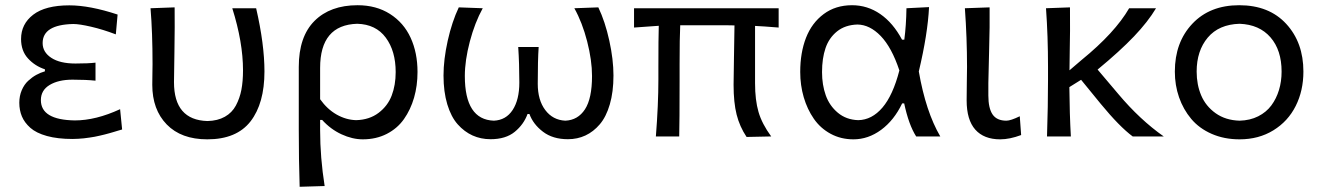

<svg xmlns="http://www.w3.org/2000/svg" viewBox="-20 -528 5114 743"><path d="M260.7 9.8Q203.1 9.8 161.6 -1.7Q120.1 -13.2 97.4 -33.4Q74.7 -53.7 64.7 -77.6Q54.7 -101.6 54.7 -130.4Q54.7 -156.7 64.2 -179Q73.7 -201.2 89.1 -215.3Q104.5 -229.5 120.6 -238.3Q136.7 -247.1 153.8 -252V-259.8Q115.2 -272.5 88.4 -301.8Q61.5 -331.1 61.5 -377Q61.5 -435.1 108.6 -471.2Q155.8 -507.3 248.5 -507.3Q327.1 -507.3 435.1 -471.7L428.2 -395Q377.9 -414.1 332.5 -424.6Q287.1 -435.1 263.7 -435.1Q145 -432.6 145 -361.3Q145 -326.2 178.5 -304.2Q211.9 -282.2 272 -282.2Q321.8 -282.2 349.6 -285.6V-215.8Q312.5 -219.7 260.7 -219.7Q206.1 -219.7 172.1 -199.2Q138.2 -178.7 138.2 -140.6Q138.2 -64 269.5 -62Q350.6 -62 444.8 -105.5L452.6 -26.9Q451.7 -26.9 438 -22.7Q424.3 -18.6 421.1 -17.6Q418 -16.6 404.3 -12.7Q390.6 -8.8 385.3 -7.6Q379.9 -6.3 366.9 -3.2Q354 0 346.4 1.2Q338.9 2.4 326.4 4.4Q314 6.3 304.4 7.3Q294.9 8.3 283.2 9Q271.5 9.8 260.7 9.8Z M782.2 11.2Q681.2 11.2 625.2 -46.4Q569.3 -104 569.3 -199.7Q569.3 -217.3 569.8 -243.2Q570.3 -269 570.3 -279.8Q570.3 -402.3 562.5 -496.1L655.8 -499.5Q656.7 -430.2 655 -327.1Q653.3 -224.1 653.3 -210Q653.3 -63.5 782.7 -59.6Q822.3 -60.5 850.1 -76.2Q877.9 -91.8 892.8 -119.6Q907.7 -147.5 914.1 -180.4Q920.4 -213.4 920.4 -255.9Q920.4 -364.3 878.9 -496.1H971.2Q1003.4 -356.4 1003.4 -251.5Q1003.4 -127.9 949.5 -58.3Q895.5 11.2 782.2 11.2Z M1236.3 191.9 1139.6 194.8Q1136.2 91.8 1136.2 -26.9V-269Q1136.2 -386.2 1197 -447Q1257.8 -507.8 1363.8 -507.8Q1436 -507.8 1489.3 -473.9Q1542.5 -439.9 1569.1 -381.8Q1595.7 -323.7 1595.7 -249.5Q1595.7 -196.3 1582.3 -149.9Q1568.8 -103.5 1543.2 -67.1Q1517.6 -30.8 1476.6 -9.8Q1435.5 11.2 1383.8 11.2Q1343.8 11.2 1301.5 -8.3Q1259.3 -27.8 1226.6 -64H1218.8V-23.4Q1218.8 81.1 1236.3 191.9ZM1358.4 -63Q1409.7 -64.5 1445.1 -91.3Q1480.5 -118.2 1495.8 -158.4Q1511.2 -198.7 1511.2 -249Q1511.2 -330.6 1472.9 -382.3Q1434.6 -434.1 1362.3 -436Q1218.8 -431.6 1218.8 -265.1V-144Q1246.1 -105.5 1282.7 -84.7Q1319.3 -64 1358.4 -63Z M1878.4 10.7Q1840.8 10.7 1808.8 -3.7Q1776.9 -18.1 1751.2 -46.9Q1725.6 -75.7 1710.9 -124.3Q1696.3 -172.9 1696.3 -235.8Q1696.3 -297.4 1712.6 -370.6Q1729 -443.8 1755.4 -499.5L1848.1 -496.1Q1817.4 -440.4 1798.1 -367.2Q1778.8 -293.9 1778.8 -233.9Q1778.8 -64.9 1891.1 -61Q1938 -63 1963.9 -102.5Q1989.7 -142.1 1989.7 -208.5Q1989.7 -282.2 1985.4 -346.2H2064.5Q2061 -294.9 2061 -203.6Q2061 -140.6 2090.1 -102.1Q2119.1 -63.5 2167.5 -61Q2216.3 -63 2243.7 -105Q2271 -147 2271 -233.9Q2271 -294.4 2252.2 -367.7Q2233.4 -440.9 2202.6 -496.1L2295.4 -499.5Q2321.8 -444.3 2337.9 -370.8Q2354 -297.4 2354 -235.8Q2354 -172.4 2339.8 -124Q2325.7 -75.7 2301 -46.9Q2276.4 -18.1 2245.4 -3.7Q2214.4 10.7 2177.7 10.7Q2119.1 10.7 2081.1 -18.3Q2043 -47.4 2028.8 -86.9H2021.5Q2006.8 -46.4 1971.9 -17.8Q1937 10.7 1878.4 10.7Z M2993.2 -496.1V-421.4Q2933.1 -426.3 2901.9 -427.7V-206.1Q2901.9 -140.6 2915.3 -94.7Q2928.7 -48.8 2964.4 0L2869.1 2Q2842.3 -38.1 2830.6 -84.5Q2818.8 -130.9 2818.8 -200.2Q2818.8 -230.5 2820.3 -305.2Q2821.8 -379.9 2822.3 -429.7Q2813 -430.2 2793.5 -430.2H2612.3Q2609.9 -382.8 2609.9 -280.3V-216.3Q2609.9 -54.2 2608.4 0H2518.1Q2527.8 -123 2527.8 -220.7V-269Q2527.8 -381.3 2529.3 -428.2L2433.6 -421.4V-496.1Z M3535.6 -251.5Q3562.5 -96.2 3618.7 0H3525.4Q3496.6 -44.9 3479 -127.9H3471.2Q3439.9 -62.5 3389.9 -25.6Q3339.8 11.2 3282.7 11.2Q3233.9 11.2 3194.3 -10.3Q3154.8 -31.7 3129.4 -68.4Q3104 -105 3090.3 -151.6Q3076.7 -198.2 3076.7 -249.5Q3076.7 -324.2 3099.1 -381.8Q3121.6 -439.5 3167.5 -473.6Q3213.4 -507.8 3277.3 -507.8Q3336.9 -507.8 3386.5 -473.6Q3436 -439.5 3470.7 -374.5H3479.5Q3486.8 -429.7 3487.8 -496.1L3575.2 -500.5Q3570.3 -397.5 3535.6 -251.5ZM3301.3 -63Q3354 -64 3394.8 -111.6Q3435.5 -159.2 3460.4 -255.4Q3430.7 -344.7 3388.2 -388.7Q3345.7 -432.6 3297.9 -433.1Q3250.5 -431.6 3219.2 -406.5Q3188 -381.3 3174.6 -341.8Q3161.1 -302.2 3161.1 -249Q3161.1 -199.7 3175.5 -159.2Q3189.9 -118.7 3222.4 -91.6Q3254.9 -64.5 3301.3 -63Z M3850.6 11.2Q3787.6 11.2 3754.2 -26.4Q3720.7 -64 3720.7 -139.6Q3720.7 -168 3721.4 -208.5Q3722.2 -249 3722.2 -269Q3722.2 -381.3 3713.9 -496.1L3809.6 -499.5Q3810.5 -430.7 3807.6 -329.6Q3804.7 -228.5 3804.7 -206.5V-158.7Q3804.7 -109.4 3821 -85.2Q3837.4 -61 3874.5 -61Q3891.1 -61 3926.3 -78.1L3931.6 -5.4Q3887.2 11.2 3850.6 11.2Z M4227.5 -258.8 4308.1 -163.6Q4391.1 -64.9 4483.4 0H4363.3Q4312 -38.1 4239.7 -126L4163.6 -219.2L4118.2 -190.9Q4119.1 -85.9 4124 0H4031.7Q4035.6 -118.2 4035.6 -219.2V-269Q4035.6 -388.2 4027.8 -496.1L4120.6 -499.5Q4121.1 -439.5 4120.8 -408.2Q4120.6 -377 4119.6 -326.4Q4118.7 -275.9 4118.7 -255.9L4165.5 -295.9Q4294.4 -400.9 4349.6 -496.1H4453.6Q4422.4 -443.8 4368.4 -387.2Q4314.5 -330.6 4227.5 -258.8Z M4776.9 11.2Q4717.3 11.2 4668.9 -10Q4620.6 -31.2 4589.8 -67.9Q4559.1 -104.5 4542.7 -151.4Q4526.4 -198.2 4526.4 -251Q4526.4 -364.3 4594 -436Q4661.6 -507.8 4775.4 -507.8Q4891.1 -507.8 4957.5 -435.5Q5023.9 -363.3 5023.9 -251Q5023.9 -177.2 4994.1 -117.9Q4964.4 -58.6 4907.7 -23.7Q4851.1 11.2 4776.9 11.2ZM4776.9 -61Q4817.4 -62 4848.9 -77.9Q4880.4 -93.8 4899.9 -120.1Q4919.4 -146.5 4929.4 -179.7Q4939.5 -212.9 4939.5 -251Q4939.5 -334 4896.5 -383.5Q4853.5 -433.1 4776.9 -436Q4696.8 -433.6 4653.8 -382.6Q4610.8 -331.5 4610.8 -251Q4610.8 -200.2 4628.4 -158.7Q4646 -117.2 4684.3 -89.8Q4722.7 -62.5 4776.9 -61Z"/></svg>

Font: Commissioner Flair
Style: Regular
Weight: 400
Designer: Kostas Bartsokas
Foundry: Kostas Bartsokas
Version: Version 1.000